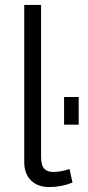

<svg xmlns="http://www.w3.org/2000/svg" viewBox="-20 -750 354 776"><path d="M78 -730H146V-118Q146 -82 158.5 -68.5Q171 -55 194 -55Q227 -55 261 -67L273 -12Q228 6 179 6Q132 6 105 -21Q78 -48 78 -95ZM239 -246V-358H298V-246Z"/></svg>

Font: Raleway-v4020
Style: Regular
Weight: 400
Designer: Matt McInerney, Pablo Impallari, Rodrigo Fuenzalida
Foundry: Matt McInerney, Pablo Impallari, Rodrigo Fuenzalida
Version: Version 4.020;PS 004.020;hotconv 1.0.88;makeotf.lib2.5.64775